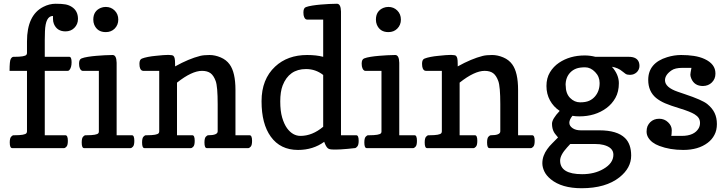

<svg xmlns="http://www.w3.org/2000/svg" viewBox="-20 -793 3897 1028"><path d="M45.4 0Q32.2 0 32.2 -29.8Q32.2 -53.2 39.6 -61Q46.9 -68.8 52.2 -68.8H57.1Q113.8 -68.8 121.6 -80.1Q124.5 -84 124.5 -89.8V-413.6H31.2Q31.2 -467.3 37.8 -478Q44.4 -488.8 52.2 -488.8H57.1Q113.8 -488.8 121.6 -500Q124.5 -503.9 124.5 -509.8V-571.3Q124.5 -711.9 211.9 -756.3Q244.1 -772.9 277.8 -772.9Q311.5 -772.9 330.1 -769.5Q348.6 -766.1 363.3 -756.8Q397.5 -735.8 397.5 -691.9Q397.5 -663.1 377.9 -643.6Q359.4 -625 330.6 -625Q285.2 -625 268.6 -665Q263.7 -677.2 263.7 -691.9V-707.5H263.2Q223.6 -707.5 220.7 -625Q219.7 -601.6 219.7 -578.1V-488.8H351.1Q363.3 -488.8 363.3 -460Q363.3 -431.6 351.6 -418Q348.1 -413.6 342.3 -413.6H219.7V-68.8H330.1Q343.3 -68.8 343.3 -39.1Q343.3 -15.6 335.9 -7.8Q328.6 0 323.2 0Z M546.4 -621.1Q501 -621.1 484.4 -661.1Q479.5 -673.3 479.5 -688Q479.5 -734.4 520 -751Q532.2 -755.9 546.4 -755.9Q574.7 -755.9 594 -736.6Q613.3 -717.3 613.3 -688Q613.3 -659.2 593.8 -639.6Q575.2 -621.1 546.4 -621.1ZM430.2 0Q417.5 0 417.5 -29.8Q417.5 -53.2 424.8 -61Q432.1 -68.8 437.5 -68.8H442.4Q499.5 -68.8 506.8 -80.1Q509.3 -83.5 509.3 -88.4V-413.6H423.3Q409.2 -414.1 404.3 -438.5Q403.3 -445.3 403.3 -452.6Q403.3 -475.1 416.5 -480.2Q429.7 -485.4 451.2 -488.8Q472.7 -492.2 496.1 -494.1Q541 -498 582.5 -498.5H583Q603.5 -498.5 604.5 -457V-68.8H686.5Q699.2 -68.8 699.2 -39.1Q699.2 -15.6 691.9 -7.8Q684.6 0 679.2 0Z M1087.4 0Q1074.7 0 1074.7 -29.8Q1074.7 -53.2 1082 -61Q1089.4 -68.8 1094.7 -68.8Q1145.5 -68.8 1145.5 -89.8V-234.9Q1145.5 -329.6 1134.8 -359.1Q1124 -388.7 1107.2 -401.1Q1090.3 -413.6 1061.5 -413.6Q1007.3 -413.6 927.7 -350.6V-68.8H1009.8Q1022.5 -68.8 1022.5 -39.1Q1022.5 -15.6 1015.1 -7.8Q1007.8 0 1002.4 0H753.4Q740.7 0 740.7 -29.8Q740.7 -53.2 748 -61Q755.4 -68.8 760.7 -68.8H765.6Q821.8 -68.8 829.6 -80.1Q832.5 -84 832.5 -89.8V-413.6H746.6Q731.4 -414.1 727.5 -437.5Q726.6 -444.3 726.6 -451.7Q726.6 -474.1 739.5 -479.2Q752.4 -484.4 772.5 -488.3Q792.5 -492.2 814.5 -494.1Q858.4 -499 880.4 -499H882.3Q903.8 -498.5 908.2 -494.1Q913.1 -489.3 915 -481.4Q917.5 -473.1 917.5 -446.8V-437.5Q991.2 -478.5 1051.8 -493.7Q1071.3 -498.5 1101.6 -498.5Q1131.3 -498.5 1161.6 -485.6Q1191.9 -472.7 1209.5 -448.2Q1240.7 -405.3 1240.7 -311.5V-68.8H1316.4Q1329.6 -68.8 1329.6 -39.1Q1329.6 -15.6 1322.3 -7.8Q1314.9 0 1309.6 0Z M1887.7 -68.8Q1900.4 -68.8 1900.4 -39.1Q1900.4 -17.1 1893.1 -8.8Q1885.7 -0.5 1882.1 -0.2Q1878.4 0 1868.4 1.2Q1858.4 2.4 1842.8 3.9Q1800.3 7.8 1776.9 7.8Q1752.9 7.8 1746.1 5.9Q1739.3 4.4 1734.4 0Q1725.1 -7.8 1715.8 -33.7Q1656.2 9.8 1575.7 9.8Q1481 9.8 1429.7 -61.5Q1380.4 -129.9 1380.4 -250V-251.5Q1380.4 -368.7 1453.1 -436.5Q1519.5 -498.5 1624.5 -498.5Q1673.8 -498.5 1710.4 -488.8V-688H1624.5Q1610.4 -688 1605.5 -711.9Q1604.5 -718.8 1604.5 -726.6Q1604.5 -750 1617.7 -754.9Q1630.9 -759.8 1652.3 -763.2Q1673.8 -766.6 1697.3 -768.6Q1742.2 -772.5 1783.7 -772.9H1784.2Q1804.7 -772.9 1805.7 -731.4V-68.8ZM1588.9 -65.4Q1651.9 -65.4 1710.4 -114.3V-391.6Q1669.9 -423.3 1618.7 -423.3Q1527.3 -423.3 1493.2 -335Q1480.5 -301.3 1480.5 -250Q1480.5 -198.7 1490.7 -163.8Q1501 -128.9 1516.6 -106.9Q1546.9 -65.4 1588.9 -65.4Z M2059.6 -621.1Q2014.2 -621.1 1997.6 -661.1Q1992.7 -673.3 1992.7 -688Q1992.7 -734.4 2033.2 -751Q2045.4 -755.9 2059.6 -755.9Q2087.9 -755.9 2107.2 -736.6Q2126.5 -717.3 2126.5 -688Q2126.5 -659.2 2106.9 -639.6Q2088.4 -621.1 2059.6 -621.1ZM1943.4 0Q1930.7 0 1930.7 -29.8Q1930.7 -53.2 1938 -61Q1945.3 -68.8 1950.7 -68.8H1955.6Q2012.7 -68.8 2020 -80.1Q2022.5 -83.5 2022.5 -88.4V-413.6H1936.5Q1922.4 -414.1 1917.5 -438.5Q1916.5 -445.3 1916.5 -452.6Q1916.5 -475.1 1929.7 -480.2Q1942.9 -485.4 1964.4 -488.8Q1985.8 -492.2 2009.3 -494.1Q2054.2 -498 2095.7 -498.5H2096.2Q2116.7 -498.5 2117.7 -457V-68.8H2199.7Q2212.4 -68.8 2212.4 -39.1Q2212.4 -15.6 2205.1 -7.8Q2197.8 0 2192.4 0Z M2600.6 0Q2587.9 0 2587.9 -29.8Q2587.9 -53.2 2595.2 -61Q2602.5 -68.8 2607.9 -68.8Q2658.7 -68.8 2658.7 -89.8V-234.9Q2658.7 -329.6 2647.9 -359.1Q2637.2 -388.7 2620.4 -401.1Q2603.5 -413.6 2574.7 -413.6Q2520.5 -413.6 2440.9 -350.6V-68.8H2522.9Q2535.6 -68.8 2535.6 -39.1Q2535.6 -15.6 2528.3 -7.8Q2521 0 2515.6 0H2266.6Q2253.9 0 2253.9 -29.8Q2253.9 -53.2 2261.2 -61Q2268.6 -68.8 2273.9 -68.8H2278.8Q2335 -68.8 2342.8 -80.1Q2345.7 -84 2345.7 -89.8V-413.6H2259.8Q2244.6 -414.1 2240.7 -437.5Q2239.7 -444.3 2239.7 -451.7Q2239.7 -474.1 2252.7 -479.2Q2265.6 -484.4 2285.6 -488.3Q2305.7 -492.2 2327.6 -494.1Q2371.6 -499 2393.6 -499H2395.5Q2417 -498.5 2421.4 -494.1Q2426.3 -489.3 2428.2 -481.4Q2430.7 -473.1 2430.7 -446.8V-437.5Q2504.4 -478.5 2564.9 -493.7Q2584.5 -498.5 2614.7 -498.5Q2644.5 -498.5 2674.8 -485.6Q2705.1 -472.7 2722.7 -448.2Q2753.9 -405.3 2753.9 -311.5V-68.8H2829.6Q2842.8 -68.8 2842.8 -39.1Q2842.8 -15.6 2835.4 -7.8Q2828.1 0 2822.8 0Z M3256.3 -435.5Q3293.5 -393.6 3293.5 -347.7Q3293.5 -301.8 3275.1 -269Q3256.8 -236.3 3227.1 -214.4Q3167 -169.9 3081.5 -169.9Q3062.5 -169.9 3044.9 -172.9Q3028.3 -152.3 3028.3 -135.7Q3028.3 -119.1 3045.2 -107.2Q3062 -95.2 3089.8 -95.2H3189Q3284.7 -95.2 3326.7 -53.7Q3359.4 -21.5 3359.4 40Q3359.4 106.4 3296.9 156.2Q3223.1 214.8 3093.8 214.8Q2987.8 214.8 2929.2 167Q2904.8 147 2894.3 124.5Q2883.8 102.1 2883.8 81.1Q2883.8 60.1 2890.9 41Q2897.9 22 2909.7 5.9Q2921.4 -10.7 2936.5 -25.4L2967.8 -57.1Q2961.9 -64.5 2956.1 -71.3Q2950.2 -78.1 2945.8 -85.9Q2935.5 -104.5 2935.5 -130.4Q2935.5 -155.8 2976.6 -199.2Q2943.4 -221.2 2924.6 -255.6Q2905.8 -290 2905.8 -332.5Q2905.8 -375 2924.6 -406Q2943.4 -437 2973.1 -457Q3031.2 -496.1 3110.8 -496.1Q3139.6 -496.1 3168 -488.8H3346.7Q3390.6 -488.8 3400.9 -459Q3403.8 -450.2 3403.8 -439.9Q3403.8 -429.7 3399.4 -420.4Q3395 -411.1 3388.2 -405.3Q3373.5 -392.6 3356 -392.6Q3355 -392.1 3354.5 -392.1Q3337.9 -392.1 3329.6 -397.5Q3321.8 -402.8 3313 -410.2Q3289.6 -430.2 3256.3 -435.5ZM2979 66.9Q2979 139.6 3096.7 139.6Q3162.6 139.6 3210.4 111.8Q3264.2 81.1 3264.2 35.2Q3264.2 -3.4 3211.4 -17.1Q3192.9 -22 3166 -22H3033.2L3016.6 -3.9Q2979 37.1 2979 66.9ZM3085.9 -245.1Q3116.2 -245.1 3134.5 -253.4Q3152.8 -261.7 3165.5 -276.4Q3190.4 -305.2 3190.4 -347.7V-349.1Q3190.4 -382.8 3166.5 -407.2Q3142.1 -432.6 3112.8 -432.6Q3083.5 -432.6 3065.4 -425.8Q3047.4 -418.9 3034.7 -406.2Q3008.3 -379.9 3008.3 -336.9Q3008.3 -336.4 3008.8 -336.4Q3008.8 -292.5 3032.2 -268.8Q3055.7 -245.1 3085.9 -245.1Z M3574.2 -65.4H3629.9Q3697.8 -65.4 3721.2 -106.9Q3728 -119.6 3728 -134.8Q3728 -149.9 3720.9 -160.9Q3713.9 -171.9 3698.7 -181.2Q3675.8 -195.3 3622.3 -211.7Q3568.8 -228 3541 -240Q3513.2 -252 3492.7 -268.6Q3450.7 -303.7 3450.7 -365.2Q3450.7 -455.6 3551.8 -486.8Q3589.8 -498.5 3627 -498.5Q3663.6 -498.5 3694.8 -493.7Q3727.1 -488.8 3752.4 -477.1Q3810.5 -450.2 3810.5 -400.4V-397.9Q3810.5 -370.6 3791.5 -351.6Q3772.9 -333 3743.7 -332.5Q3697.8 -332.5 3681.2 -372.6Q3676.3 -384.8 3676.3 -392.6Q3676.3 -400.4 3682.1 -429.7H3633.8Q3594.2 -429.7 3575.2 -416Q3540.5 -392.1 3540.5 -363.3Q3540.5 -325.2 3608.9 -301.8L3646 -289.1Q3740.2 -257.8 3767.1 -235.8Q3793.9 -213.9 3806.2 -188Q3818.4 -162.1 3818.4 -128.9Q3818.4 -95.2 3805.2 -70.8Q3792.5 -45.9 3769 -28.3Q3718.8 9.8 3638.2 9.8Q3566.9 9.8 3510.3 -11.7Q3468.3 -27.3 3450.7 -56.6Q3441.9 -71.3 3441.9 -88.4Q3441.9 -105 3446.8 -117.2Q3452.6 -129.9 3461.4 -138.7Q3480.5 -157.2 3509.3 -157.2Q3537.6 -157.2 3557.1 -138.2Q3576.7 -119.6 3576.7 -96.2V-95.7Q3576.2 -71.3 3574.2 -65.4Z"/></svg>

Font: Copse
Style: Regular
Weight: 400
Version: Version 1.000